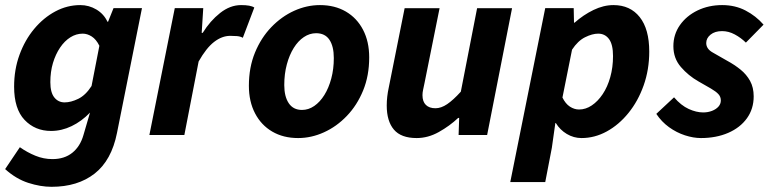

<svg xmlns="http://www.w3.org/2000/svg" viewBox="-24 -528 3016 751"><path d="M177.5 202.7Q134.3 202.7 86.3 187.2Q38.3 171.6 -3.9 133.4L53.7 47.8Q82.1 67.9 114.4 81.1Q146.6 94.3 181.2 94.3Q228 94.3 258.9 69.5Q289.7 44.7 302.4 0.3L328.1 -87.6Q295.2 -53.4 256 -34.6Q216.9 -15.8 175.8 -15.8Q113.1 -15.8 72.1 -59Q31.2 -102.1 31.2 -189.1Q31.2 -256.1 52.3 -313.7Q73.3 -371.4 109.8 -415.1Q146.3 -458.8 192.7 -483.5Q239 -508.1 290.1 -508.1Q324 -508.1 353.2 -490.7Q382.3 -473.2 396.3 -443H398.7L420 -496.1H531.3L433.6 -8Q412.3 99.2 346.1 151Q280 202.7 177.5 202.7ZM228.8 -127.5Q253.5 -127.5 282.2 -141.5Q310.9 -155.5 334.1 -191.6L364.7 -348.9Q352.2 -374.2 334.8 -385.3Q317.5 -396.4 299.6 -396.4Q274 -396.4 251.3 -382.1Q228.6 -367.9 211 -341.8Q193.4 -315.8 183.1 -281.5Q172.9 -247.2 172.9 -206.6Q172.9 -166.2 188.5 -146.8Q204 -127.5 228.8 -127.5Z M560.3 0 659.6 -496.1H771L764.9 -399.5H768.9Q798 -446.5 837.1 -477.3Q876.2 -508.1 918.9 -508.1Q937.7 -508.1 950.5 -505.8Q963.2 -503.5 970.7 -498.5L925.8 -380.2Q916.5 -385.7 902.7 -386.8Q889 -387.8 876.6 -387.8Q844.2 -387.8 813.4 -364Q782.6 -340.2 752.9 -287.4L697.1 0Z M1142.1 12Q1084.2 12 1040.9 -13.3Q997.6 -38.6 973.6 -84.7Q949.5 -130.8 949.5 -192.5Q949.5 -264.4 973.3 -322.2Q997.1 -380.1 1037.1 -421.7Q1077.2 -463.4 1126.6 -485.8Q1176.1 -508.1 1227.5 -508.1Q1285.4 -508.1 1328.8 -482.8Q1372.1 -457.5 1396.1 -411.4Q1420.1 -365.3 1420.1 -303.6Q1420.1 -231.7 1396.3 -173.9Q1372.6 -116.1 1332.5 -74.4Q1292.5 -32.7 1243 -10.4Q1193.6 12 1142.1 12ZM1157.3 -98Q1182.7 -98 1205.2 -113.5Q1227.7 -129 1244.8 -156.5Q1261.9 -184 1271.8 -221Q1281.7 -258 1281.7 -300.9Q1281.7 -346.9 1264.5 -372.5Q1247.3 -398.1 1212.4 -398.1Q1187.2 -398.1 1164.6 -383Q1142 -367.9 1124.9 -340.4Q1107.8 -313 1097.9 -276Q1087.9 -239 1087.9 -195.2Q1087.9 -150.3 1105.5 -124.2Q1123.1 -98 1157.3 -98Z M1605.8 12Q1544.8 12 1516.8 -21Q1488.7 -54 1488.7 -115.4Q1488.7 -132.4 1490.7 -150Q1492.7 -167.6 1496.7 -186L1558.7 -496H1695.4L1636.5 -203.4Q1633.5 -188.6 1631 -177.2Q1628.5 -165.8 1628.5 -155.9Q1628.5 -130.5 1641.8 -117.6Q1655 -104.6 1679.3 -104.6Q1701.5 -104.6 1725.1 -120.6Q1748.8 -136.6 1778.5 -169.4L1842.2 -496H1978.9L1881.4 0H1769.8L1772 -66.6H1768Q1734.8 -35.3 1692.6 -11.7Q1650.4 12 1605.8 12Z M1971.9 184.1 2108.6 -496.1H2220L2221.2 -439.3H2223.5Q2257.6 -469.7 2297.2 -488.9Q2336.9 -508.1 2375.5 -508.1Q2441 -508.1 2478.2 -461.2Q2515.5 -414.2 2515.5 -326.2Q2515.5 -255.6 2493.6 -193.9Q2471.7 -132.3 2434.2 -86.1Q2396.7 -39.8 2349.4 -13.9Q2302.2 12 2250.6 12Q2219.9 12 2193.1 -4Q2166.3 -20 2150.2 -46.6H2148.2L2134.5 50.2L2108.7 184.1ZM2241 -99.7Q2267.1 -99.7 2290.8 -115.7Q2314.6 -131.7 2333.4 -159.8Q2352.3 -187.9 2363 -226.2Q2373.8 -264.4 2373.8 -308.7Q2373.8 -354.2 2358.1 -375.3Q2342.4 -396.4 2315.8 -396.4Q2292.8 -396.4 2264.4 -382.3Q2236.1 -368.2 2213.5 -333.7L2176 -146.5Q2187.7 -122.4 2205 -111Q2222.3 -99.7 2241 -99.7Z M2717.5 12Q2688.3 12 2655.2 1.3Q2622.2 -9.4 2592.8 -30.6Q2563.5 -51.8 2543.1 -82.6L2612.5 -147.3Q2639.9 -115.5 2669.8 -101.8Q2699.7 -88.2 2726.5 -88.2Q2745 -88.2 2760.9 -94.3Q2776.8 -100.5 2786.2 -111Q2795.5 -121.5 2795.5 -135.2Q2795.5 -149.6 2785.9 -159.9Q2776.4 -170.2 2756.8 -181.6Q2737.2 -192.9 2708 -209.6Q2668.5 -232 2639.2 -266Q2609.9 -299.9 2609.9 -347.2Q2609.9 -393.4 2635.5 -429.8Q2661.1 -466.2 2704.5 -487.2Q2748 -508.1 2800.6 -508.1Q2851.5 -508.1 2892.1 -486.9Q2932.7 -465.8 2962.6 -431.6L2893.5 -361.3Q2874.2 -380.3 2850 -393.3Q2825.9 -406.3 2800.3 -406.3Q2772.4 -406.3 2755.4 -392.6Q2738.4 -378.8 2738.4 -359.8Q2738.4 -336.6 2764 -322.5Q2789.7 -308.4 2820.2 -290.4Q2848.9 -274.9 2872.4 -255.9Q2896 -236.8 2910 -211.3Q2924 -185.8 2924 -151.1Q2924 -102.3 2897.6 -65.4Q2871.1 -28.6 2824.3 -8.3Q2777.4 12 2717.5 12Z"/></svg>

Font: Source Sans Variable
Style: Italic
Weight: 200
Italic angle: -11°
Designer: Paul D. Hunt
Foundry: Adobe Systems Incorporated
Version: Version 3.006;hotconv 1.0.111;makeotfexe 2.5.65597